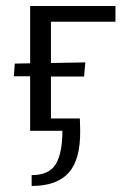

<svg xmlns="http://www.w3.org/2000/svg" viewBox="-20 -434 427 637"><path d="M80 -181H26L29 -223L80 -224V-414H363V-362H149V-225L263 -227L259 -180H149V-41H245L246 0Q247 96 207.5 139.5Q168 183 85 183V147Q143 147 165 110.5Q187 74 187 0H80Z"/></svg>

Font: LXGW Bright TC
Style: Regular
Weight: 400
Designer: Christian Thalmann (Catharsis Fonts)
Foundry: LXGW / Christian Thalmann (Catharsis Fonts) / Fontworks Inc.
Version: Version 5.501